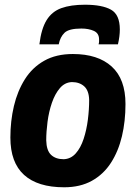

<svg xmlns="http://www.w3.org/2000/svg" viewBox="-20 -784 584 814"><path d="M252 10Q140 10 82 -42.5Q24 -95 24 -201Q24 -271 39 -334.5Q54 -398 85.5 -448Q117 -498 167.5 -526.5Q218 -555 289 -555Q395 -555 453.5 -502Q512 -449 512 -343Q512 -270 497 -206.5Q482 -143 450.5 -94Q419 -45 369.5 -17.5Q320 10 252 10ZM250 -109Q280 -110 301 -133.5Q322 -157 334.5 -195Q347 -233 352.5 -276.5Q358 -320 358 -360Q357 -400 337 -418Q317 -436 285 -436Q255 -435 234 -410.5Q213 -386 200 -348Q187 -310 181.5 -267.5Q176 -225 176 -189Q177 -146 196.5 -127.5Q216 -109 250 -109ZM340 -764Q413 -764 450.5 -743Q488 -722 488 -659Q488 -630 480 -596H398Q400 -603 400 -608Q400 -613 400 -617Q400 -643 378 -653Q356 -663 325 -663Q272 -663 253.5 -645Q235 -627 229 -596H147Q155 -662 177.5 -698.5Q200 -735 240 -749.5Q280 -764 340 -764Z"/></svg>

Font: Georama
Style: Bold Italic
Weight: 700
Italic angle: -9°
Designer: Jean-Baptiste Levee
Foundry: Production Type
Version: Version 1.000